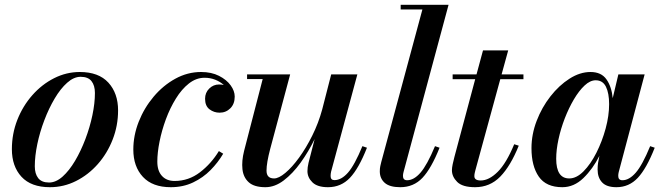

<svg xmlns="http://www.w3.org/2000/svg" viewBox="-20 -770 2765 800"><path d="M188 10Q109.5 10 69.5 -33.5Q29.5 -77 29.5 -148.5Q29.5 -212.5 52.2 -270.5Q75 -328.5 114.8 -373.5Q154.5 -418.5 205.5 -444.2Q256.5 -470 312.5 -470Q391 -470 431.5 -425.8Q472 -381.5 472 -310Q472 -246.5 449.5 -188.8Q427 -131 387.5 -86.2Q348 -41.5 296.8 -15.8Q245.5 10 188 10ZM184.5 -9.5Q213 -9.5 240.8 -34.2Q268.5 -59 292.8 -100Q317 -141 335.8 -190.5Q354.5 -240 365 -290Q375.5 -340 375.5 -382.5Q375.5 -414 361.2 -432Q347 -450 316 -450Q287.5 -450 259.8 -425.2Q232 -400.5 207.8 -359.5Q183.5 -318.5 164.8 -269.2Q146 -220 135.5 -169.8Q125 -119.5 125 -77Q125 -46 139.2 -27.8Q153.5 -9.5 184.5 -9.5Z M910 -129.5Q888.5 -93 857.2 -61.2Q826 -29.5 784.5 -9.8Q743 10 691.5 10Q615.5 10 575.5 -33Q535.5 -76 535.5 -147Q535.5 -205.5 558 -262.8Q580.5 -320 620 -367Q659.5 -414 710.5 -442Q761.5 -470 818 -470Q861 -470 892.5 -454Q924 -438 941 -414.5Q958 -391 958 -367.5Q958 -337 939.8 -318.8Q921.5 -300.5 895 -300.5Q871.5 -300.5 853 -314.5Q834.5 -328.5 834.5 -358.5Q834.5 -384 851.8 -401Q869 -418 892.5 -418Q903 -418 912.5 -416Q897.5 -429.5 876.8 -437.8Q856 -446 832.5 -446Q797.5 -446 767.2 -422.2Q737 -398.5 712.8 -359.2Q688.5 -320 671.2 -273.2Q654 -226.5 644.8 -180.2Q635.5 -134 635.5 -96.5Q635.5 -58 654.8 -37Q674 -16 707.5 -16Q766 -16 813 -52Q860 -88 892 -140.5Z M1189 -460 1106 -150Q1090.5 -91.5 1090.5 -59Q1090.5 -26.5 1122 -26.5Q1141.5 -26.5 1169.2 -49.8Q1197 -73 1226.2 -113.2Q1255.5 -153.5 1281.2 -205.2Q1307 -257 1322.5 -314L1360 -460H1469L1359.5 -54.5Q1357.5 -45.5 1357.5 -36.5Q1357.5 -19.5 1373.5 -19.5Q1402.5 -19.5 1430 -50.8Q1457.5 -82 1490 -161L1509 -154.5Q1475 -68 1438 -29Q1401 10 1346.5 10Q1302.5 10 1281.8 -10.2Q1261 -30.5 1261 -57Q1261 -72.5 1265.5 -91.5L1291 -190.5Q1265.5 -138 1232.5 -92.2Q1199.5 -46.5 1162.2 -18.2Q1125 10 1086 10Q1039.5 10 1016.8 -10.2Q994 -30.5 990.2 -64.8Q986.5 -99 997 -141L1074.5 -440.5H1009.5V-460Z M1811.5 -154.5Q1777 -68 1740.2 -29Q1703.5 10 1647.5 10Q1603.5 10 1583 -8.2Q1562.5 -26.5 1562.5 -56Q1562.5 -68 1564.5 -77.5Q1566.5 -87 1568.5 -94.5L1740 -730.5H1649.5V-750H1849L1661.5 -53.5Q1659 -44.5 1659 -37Q1659 -19 1676.5 -19Q1704.5 -19 1732 -50.5Q1759.5 -82 1792.5 -161Z M2141.5 -163Q2107.5 -78.5 2064.5 -34.2Q2021.5 10 1959.5 10Q1907 10 1885 -12Q1863 -34 1863 -60.5Q1863 -70.5 1866.2 -86Q1869.5 -101.5 1873.5 -116.5L1960 -440H1866V-460H1965.5L1992.5 -560H2097.5L2070 -460H2161V-440H2064.5L1961 -61.5Q1959.5 -56 1958 -49.2Q1956.5 -42.5 1956.5 -36Q1956.5 -18 1983 -18Q2017.5 -18 2053.8 -54Q2090 -90 2122.5 -169Z M2708 -154.5Q2674 -68 2637.5 -29Q2601 10 2548.5 10Q2507.5 10 2488.8 -10Q2470 -30 2470 -63.5Q2470 -79.5 2472 -91.5L2477.5 -120.5Q2450 -66 2410.8 -28Q2371.5 10 2323 10Q2255.5 10 2225 -34Q2194.5 -78 2194.5 -152.5Q2194.5 -210 2216 -266.2Q2237.5 -322.5 2273.5 -368.5Q2309.5 -414.5 2353 -442.2Q2396.5 -470 2440.5 -470Q2485.5 -470 2507 -439.2Q2528.5 -408.5 2533 -361L2556.5 -460H2666L2558 -53Q2556 -45 2556 -37Q2556 -19 2573.5 -19Q2601.5 -19 2629 -50.5Q2656.5 -82 2689 -161ZM2518 -336Q2518 -381.5 2504.8 -408.5Q2491.5 -435.5 2462 -435.5Q2439 -435.5 2415.8 -413.8Q2392.5 -392 2371.2 -356Q2350 -320 2333.2 -276.8Q2316.5 -233.5 2307 -189.5Q2297.5 -145.5 2297.5 -108.5Q2297.5 -26.5 2352 -26.5Q2382 -26.5 2411.5 -56.2Q2441 -86 2465 -133.5Q2489 -181 2503.5 -234.5Q2518 -288 2518 -336Z"/></svg>

Font: Bodoni* 11pt Medium
Style: Italic
Weight: 500
Italic angle: -13°
Version: Version 2.3